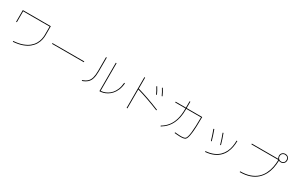

<svg xmlns="http://www.w3.org/2000/svg" viewBox="219 -2570 6563 4327"><g transform="rotate(30 3500.0 -406.0)"><path d="M298 31 296 11Q434 1 530 -34Q626 -69 687.5 -120Q749 -171 783 -230.5Q817 -290 830.5 -350Q844 -410 844 -463V-680H156V-396H136V-700H864V-463Q864 -409 850 -346.5Q836 -284 800.5 -222Q765 -160 701.5 -106.5Q638 -53 539 -16.5Q440 20 298 31Z M1914 -390V-370H1086V-390Z M2086 18 2080 0Q2159 -28 2205 -70.5Q2251 -113 2270.5 -183Q2290 -253 2290 -361V-719H2310V-361Q2310 -249 2289 -175.5Q2268 -102 2219 -56.5Q2170 -11 2086 18ZM2934 -423 2954 -421Q2946 -317 2914 -242Q2882 -167 2836.5 -116.5Q2791 -66 2739.5 -36Q2688 -6 2639.5 6.5Q2591 19 2554 19H2544V-720H2564V9L2554 -1Q2590 -1 2636.5 -13Q2683 -25 2731.5 -53Q2780 -81 2823.5 -129.5Q2867 -178 2896.5 -250.5Q2926 -323 2934 -423Z M3284 40H3264V-760H3284ZM3878 -265 3870 -247Q3714 -311 3564.5 -363.5Q3415 -416 3270 -457L3276 -477Q3420 -436 3570.5 -383Q3721 -330 3878 -265ZM3690 -550Q3670 -593 3648 -635Q3626 -677 3600 -717L3616 -728Q3644 -687 3666 -644Q3688 -601 3708 -558ZM3816 -584Q3796 -627 3774 -669Q3752 -711 3726 -751L3742 -762Q3770 -721 3792 -678Q3814 -635 3834 -592Z M4484 -11 4486 -31Q4506 -29 4543 -25.5Q4580 -22 4622 -20.5Q4664 -19 4699.5 -24Q4735 -29 4753 -43Q4771 -57 4784 -101.5Q4797 -146 4805.5 -218.5Q4814 -291 4818 -390.5Q4822 -490 4822 -614H4150V-634H4842Q4842 -501 4838 -396Q4834 -291 4824.5 -214.5Q4815 -138 4800.5 -91Q4786 -44 4765 -27Q4745 -11 4707 -5.5Q4669 0 4625 -1Q4581 -2 4542.5 -5.5Q4504 -9 4484 -11ZM4137 19 4128 1Q4224 -54 4288.5 -136.5Q4353 -219 4385.5 -332.5Q4418 -446 4418 -593V-800H4438V-593Q4438 -477 4419 -387.5Q4400 -298 4368 -231.5Q4336 -165 4296.5 -117Q4257 -69 4216 -36.5Q4175 -4 4137 19Z M5290 15 5289 -5Q5407 -15 5491.5 -51Q5576 -87 5632 -142.5Q5688 -198 5720.5 -266.5Q5753 -335 5766 -410.5Q5779 -486 5779 -561H5799Q5799 -486 5785 -408.5Q5771 -331 5738 -259.5Q5705 -188 5647 -130Q5589 -72 5501 -33.5Q5413 5 5290 15ZM5282 -263Q5261 -333 5240 -398Q5219 -463 5193 -530L5213 -537Q5239 -468 5260.5 -401Q5282 -334 5301 -267ZM5506 -291Q5487 -359 5465.5 -423.5Q5444 -488 5417 -558L5436 -565Q5462 -498 5484 -430Q5506 -362 5525 -295Z M6194 18V-2Q6337 -3 6441.5 -39Q6546 -75 6616.5 -138Q6687 -201 6729.5 -284Q6772 -367 6791 -462Q6810 -557 6811 -655H6110V-675H6797Q6787 -689 6781 -706.5Q6775 -724 6775 -744Q6775 -791 6805.5 -821.5Q6836 -852 6884 -852Q6931 -852 6961.5 -821.5Q6992 -791 6992 -744Q6992 -696 6961.5 -665.5Q6931 -635 6884 -635Q6869 -635 6855.5 -638Q6842 -641 6831 -647Q6830 -548 6809.5 -452Q6789 -356 6744.5 -271.5Q6700 -187 6627 -122Q6554 -57 6447 -20Q6340 17 6194 18ZM6884 -654Q6924 -654 6948.5 -679Q6973 -704 6973 -744Q6973 -784 6948.5 -808.5Q6924 -833 6884 -833Q6844 -833 6819 -808.5Q6794 -784 6794 -744Q6794 -704 6819 -679Q6844 -654 6884 -654Z"/></g></svg>

Font: Murecho Thin
Style: Regular
Weight: 100
Designer: Neil Summerour
Foundry: Positype
Version: Version 1.010